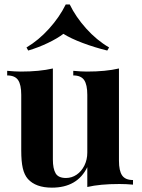

<svg xmlns="http://www.w3.org/2000/svg" viewBox="-20 -840 645 874"><path d="M13.2 0ZM476.6 -624 468.3 -609.9Q410.6 -624 356.2 -644.5Q301.8 -665 268.6 -686Q241.2 -665 197.8 -644.3Q154.3 -623.5 108.4 -609.9L100.6 -624Q155.8 -656.7 203.4 -709.5Q251 -762.2 279.3 -819.8H297.4Q324.7 -763.2 372.3 -710.2Q419.9 -657.2 476.6 -624ZM585.4 -20.5V0.5Q554.2 -2.4 523.4 -2.4Q435.5 -2.4 377.4 11.2V-79.1Q332 14.2 216.3 14.2Q142.6 14.2 106.9 -25.4Q90.8 -43.9 83.7 -74.5Q76.7 -105 76.7 -154.8V-408.2Q76.7 -454.6 62.3 -475.6Q47.9 -496.6 12.7 -496.6V-517.6Q49.3 -514.2 74.7 -514.2Q159.7 -514.2 220.7 -528.3V-113.8Q220.7 -72.3 233.2 -51Q245.6 -29.8 280.3 -29.8Q306.6 -29.8 328.9 -44.9Q351.1 -60.1 364.3 -86.7Q377.4 -113.3 377.4 -145.5V-408.2Q377.4 -454.6 363 -475.6Q348.6 -496.6 313.5 -496.6V-517.6Q350.1 -514.2 375.5 -514.2Q461.4 -514.2 521.5 -528.3V-108.4Q521.5 -62.5 535.9 -41.5Q550.3 -20.5 585.4 -20.5Z"/></svg>

Font: TypoPRO Playfair Display
Style: Bold
Weight: 700
Designer: Claus Eggers Sørensen
Foundry: Claus Eggers Sørensen
Version: Version 1.004;PS 001.004;hotconv 1.0.70;makeotf.lib2.5.58329